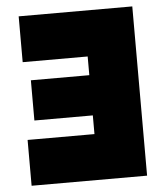

<svg xmlns="http://www.w3.org/2000/svg" viewBox="-51 -753 691 799"><g transform="rotate(-5 294.0 -353.5)"><path d="M48.8 0V-191.4H328.1V-269.5H84V-437.5H328.1V-515.6H56.6V-707H531.2V0Z"/></g></svg>

Font: Wanted Sans ExtraBlack
Style: Regular
Weight: 900
Designer: Original Design by Kil Hyung-jin and Kang Hanbin, Wanted Lab, Inc; Hangeul from Source Han Sans by Jang Soo-young and Ka
Foundry: Wanted Lab, Inc.
Version: Version 1.001